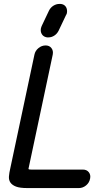

<svg xmlns="http://www.w3.org/2000/svg" viewBox="-20 -956 539 976"><path d="M401 -94Q421 -94 431.5 -80.5Q442 -67 438 -48Q434 -27 417.5 -13.5Q401 0 381 0H119Q81 0 61.5 -7.5Q42 -15 33 -28Q24 -41 25.5 -59.5Q27 -78 32 -99L155 -678Q159 -698 175.5 -711.5Q192 -725 212 -725Q231 -725 241.5 -711.5Q252 -698 248 -678L125 -99Q124 -97 126.5 -95.5Q129 -94 139 -94ZM229 -902Q237 -918 251.5 -927Q266 -936 282 -936H288Q291 -936 295 -935Q310 -931 316.5 -918.5Q323 -906 320 -889Q319 -886 318 -883.5Q317 -881 315 -878L278 -800Q270 -784 256 -775Q242 -766 227 -766H220Q217 -766 214 -767Q199 -771 192 -783.5Q185 -796 188 -812Q189 -816 190 -818.5Q191 -821 192 -824Z"/></svg>

Font: VDS
Style: Italic
Weight: 400
Designer: artmaker
Foundry: artmaker
Version: Version 1.000 2009 initial release